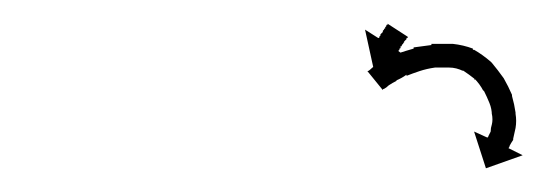

<svg xmlns="http://www.w3.org/2000/svg" viewBox="-20 -596 461 162"><path d="M324 -564Q323 -564 323 -564Q323 -563 323 -564Q323 -563 323 -563Q322 -562 322 -562Q321 -561 321 -561Q321 -561 321 -560.5Q321 -560 321 -560Q321 -561 320 -559Q319 -558 319 -558Q319 -557 319 -557Q319 -557 318 -557Q318 -556 318 -556Q318 -555 317 -555Q317 -554 317 -554Q317 -554 316.5 -553.5Q316 -553 316 -553Q316 -553 316 -553Q317 -554 316 -553L327 -545L295 -539L288 -571L299 -564Q299 -564 299 -564Q299 -564 300 -564Q300 -565 300 -565Q300 -565 301 -566Q301 -566 301 -567Q301 -567 302 -568Q302 -568 303 -569Q303 -570 303 -570Q303 -570 304 -571Q304 -572 305 -572Q305 -572 305 -573Q306 -574 306 -574Q306 -574 306 -575Q307 -575 307 -575Q307 -575 307 -576Q307 -576 307 -576L324 -565Q324 -565 324 -564ZM292 -537Q292 -537 292 -537Q292 -537 292 -537Q292 -537 292 -537Q292 -537 292 -537Q294 -539 297 -541Q297 -541 297 -541Q297 -541 297 -541Q297 -541 297 -541Q297 -541 297 -541Q300 -543 304 -545Q304 -545 304.5 -545Q305 -545 305 -545Q305 -546 305 -546Q305 -546 305 -546Q310 -548 315 -551Q315 -551 315 -551Q315 -551 315 -551Q315 -551 315.5 -551Q316 -551 316 -551Q322 -553 329 -555Q329 -555 329 -555Q329 -555 329 -555Q329 -556 329 -556Q329 -556 329 -556Q336 -557 344 -558Q344 -558 344 -558Q344 -558 344 -559Q344 -559 344.5 -559Q345 -559 345 -559Q353 -559 361 -559Q361 -559 361 -559Q362 -559 362 -559Q371 -558 379 -555Q379 -555 379 -554Q380 -554 380 -554Q387 -550 394 -544Q394 -544 394 -544Q394 -544 394 -544Q394 -544 394.5 -543.5Q395 -543 395 -543Q400 -537 405 -530Q405 -530 405 -530Q405 -530 405 -530Q405 -530 405 -530Q405 -530 405 -530Q409 -523 412 -516Q412 -516 412 -515.5Q412 -515 412 -515Q412 -515 412 -515Q412 -515 412 -515Q414 -508 415 -501Q415 -501 415 -501Q415 -501 415 -501Q415 -501 415 -500.5Q415 -500 415 -500Q416 -494 415 -488Q415 -488 415 -488Q415 -488 415 -488Q415 -488 415 -488Q415 -488 415 -488Q414 -483 413 -479Q413 -479 413 -479Q413 -479 413 -479Q413 -479 413 -478.5Q413 -478 413 -478Q411 -475 410 -473Q410 -473 410 -473Q410 -473 410 -473Q410 -473 410 -473Q410 -473 410 -473Q410 -472 409 -471L421 -465L390 -454L380 -485L391 -480Q392 -480 392 -481Q392 -481 392 -481Q392 -481 392 -481Q392 -481 392 -481Q392 -481 392 -481Q393 -483 394 -485Q394 -485 394 -485Q394 -485 394 -485Q394 -485 394 -485Q394 -485 394 -485Q394 -488 395 -491Q395 -491 395 -491Q395 -491 395 -491Q395 -491 395 -491Q395 -491 395 -491Q396 -495 395 -500Q395 -500 395 -499.5Q395 -499 395 -499Q395 -499 395 -499Q395 -499 395 -499Q395 -504 393 -509Q393 -509 393 -509Q393 -509 393 -509Q393 -509 393 -509Q393 -509 393 -509Q391 -514 388 -520Q388 -520 388 -520Q388 -520 388 -520Q388 -519 388 -519Q388 -519 388 -519Q385 -525 380 -530Q380 -530 380 -529.5Q380 -529 380 -529Q381 -529 381 -529Q381 -529 381 -529Q376 -533 370 -537Q370 -537 371 -536Q371 -536 371 -536Q365 -539 359 -539Q359 -539 360 -539Q361 -539 361 -539Q354 -539 347 -539Q347 -539 347 -539Q347 -539 347 -539Q347 -539 347 -539Q347 -539 347 -539Q340 -538 334 -536Q334 -536 334 -536Q334 -536 334 -536Q334 -536 334 -536Q334 -536 334 -536Q328 -534 323 -532Q323 -532 323 -532Q323 -532 323 -532Q323 -532 323 -532.5Q323 -533 323 -533Q319 -530 314 -528Q314 -528 314 -528Q314 -528 315 -528Q315 -528 315 -528Q315 -528 315 -528Q311 -526 308 -524Q308 -524 308 -524Q308 -524 308 -524Q308 -524 308 -524Q308 -524 308 -524Q306 -522 304 -521Q304 -521 304 -521Q304 -521 304 -521Q304 -521 304 -521Q304 -521 304 -521Q303 -521 303 -520L290 -536Q291 -536 292 -537Z"/></svg>

Font: FRB American Cursive Just Arrows Thin
Style: Italic
Weight: 100
Italic angle: -25°
Version: Version 2.0;Modular Font Editor K font №1